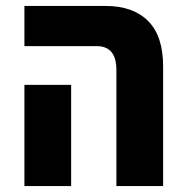

<svg xmlns="http://www.w3.org/2000/svg" viewBox="-20 -625 625 645"><path d="M371 0V-390Q371 -470 305 -470H62V-605H335Q427 -605 477.5 -554.5Q528 -504 528 -402V0ZM62 0V-340H219V0Z"/></svg>

Font: Noto Sans Hebrew Condensed ExtraBold
Style: Regular
Weight: 800
Width: 3
Designer: Monotype Design Team
Foundry: Monotype Imaging Inc.
Version: Version 2.004; ttfautohint (v1.8.4.7-5d5b)